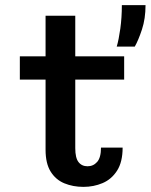

<svg xmlns="http://www.w3.org/2000/svg" viewBox="-20 -720 590 750"><path d="M158 -135V-409H57.5V-500H158V-658.5H274V-500H465V-409H274V-141.5Q274 -103 286.8 -86.8Q299.5 -70.5 322 -70.5Q344.5 -70.5 359.5 -87.5Q374.5 -104.5 374.5 -143.5H459Q459 -87 437.2 -53.2Q415.5 -19.5 380.8 -4.8Q346 10 306 10Q265 10 231.2 -4Q197.5 -18 177.8 -49.8Q158 -81.5 158 -135ZM436 -538Q444 -565 450 -608.2Q456 -651.5 456 -700H548.5Q548.5 -647 534.5 -604.8Q520.5 -562.5 506.5 -538Z"/></svg>

Font: Trispace SemiCondensed Medium
Style: Regular
Weight: 500
Width: 4
Designer: Tyler Finck
Foundry: Etcetera Type Company
Version: Version 1.210; ttfautohint (v1.8.3)